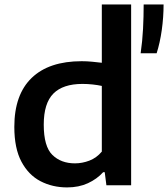

<svg xmlns="http://www.w3.org/2000/svg" viewBox="-20 -828 751 858"><path d="M280 9.5Q214.5 9.5 161 -18.2Q107.5 -46 75.8 -105.5Q44 -165 44 -261Q44 -405 121.5 -479.8Q199 -554.5 345 -554.5Q368.5 -554.5 391.8 -552.2Q415 -550 435 -547.5V-808H566V0H455.5L448 -58.5H441Q413.5 -28 372.8 -9.2Q332 9.5 280 9.5ZM315 -98Q347.5 -98 379.5 -110.2Q411.5 -122.5 435 -150.5V-444Q417 -448 394.2 -450.5Q371.5 -453 348.5 -453Q261.5 -453 218.5 -409.8Q175.5 -366.5 175.5 -271Q175.5 -173.5 214 -135.8Q252.5 -98 315 -98ZM608.5 -590Q616.5 -645 619.2 -699.2Q622 -753.5 622 -808H711Q711 -751.5 703 -694.2Q695 -637 680 -590Z"/></svg>

Font: Encode Sans Semi Expanded SemiBold
Style: Regular
Weight: 600
Width: 6
Designer: Multiple Designers
Foundry: Impallari Type
Version: Version 3.000; ttfautohint (v1.8.3) -l 8 -r 50 -G 200 -x 14 